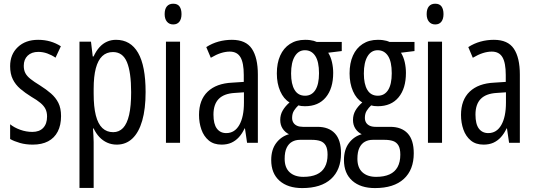

<svg xmlns="http://www.w3.org/2000/svg" viewBox="-20 -757 2840 1018"><path d="M303.7 -141.6Q303.7 -93.3 286.1 -59.3Q268.6 -25.4 235.1 -7.8Q201.7 9.8 153.8 9.8Q116.7 9.8 85.9 1Q55.2 -7.8 33.7 -20V-98.1Q55.2 -80.6 86.9 -69.1Q118.7 -57.6 151.4 -57.6Q189 -57.6 209.2 -79.1Q229.5 -100.6 229.5 -139.2Q229.5 -162.1 221.2 -179Q212.9 -195.8 194.6 -211.2Q176.3 -226.6 146.5 -243.7Q113.3 -264.2 87.6 -286.1Q62 -308.1 47.9 -336.7Q33.7 -365.2 33.7 -406.2Q33.7 -468.8 74.5 -507.3Q115.2 -545.9 182.1 -545.9Q215.8 -545.9 245.8 -537.4Q275.9 -528.8 302.7 -511.7L274.4 -451.2Q253.9 -465.3 230.7 -473.6Q207.5 -481.9 183.1 -481.9Q147.5 -481.9 126.7 -461.9Q106 -441.9 106 -408.2Q106 -385.7 114.3 -369.6Q122.6 -353.5 141.6 -338.4Q160.6 -323.2 191.9 -304.2Q225.1 -283.2 250.2 -261.5Q275.4 -239.7 289.6 -211.4Q303.7 -183.1 303.7 -141.6Z M595.2 -545.9Q672.4 -545.9 712.2 -476.8Q752 -407.7 752 -269Q752 -179.7 734.1 -117.4Q716.3 -55.2 682.1 -22.7Q647.9 9.8 599.1 9.8Q571.8 9.8 548.3 -0.7Q524.9 -11.2 506.8 -30.5Q488.8 -49.8 476.6 -75.7H473.1Q474.1 -56.2 475.3 -38.1Q476.6 -20 476.6 -3.9V239.3H401.4V-536.1H462.4L471.7 -457.5H476.1Q489.7 -487.3 507.6 -506.8Q525.4 -526.4 547.4 -536.1Q569.3 -545.9 595.2 -545.9ZM579.1 -481Q544.9 -481 522.2 -459.5Q499.5 -438 488 -394.8Q476.6 -351.6 476.6 -286.1V-260.3Q476.6 -190.9 488 -145.5Q499.5 -100.1 522.7 -78.1Q545.9 -56.2 580.1 -56.2Q611.3 -56.2 632.6 -78.6Q653.8 -101.1 664.6 -147.9Q675.3 -194.8 675.3 -268.1Q675.3 -374 653.1 -427.5Q630.9 -481 579.1 -481Z M934.6 -536.1V0H859.9V-536.1ZM898.4 -737.3Q921.4 -737.3 931.9 -722.7Q942.4 -708 942.4 -682.1Q942.4 -656.7 931.2 -642.1Q919.9 -627.4 898.4 -627.4Q877.4 -627.4 865.2 -642.1Q853 -656.7 853 -682.1Q853 -709 864.7 -723.1Q876.5 -737.3 898.4 -737.3Z M1209.5 -545.9Q1283.7 -545.9 1315.4 -498.5Q1347.2 -451.2 1347.2 -361.3V0H1290L1278.8 -76.2H1276.9Q1264.2 -48.8 1246.6 -29.5Q1229 -10.3 1206.5 -0.2Q1184.1 9.8 1154.8 9.8Q1113.3 9.8 1086.9 -12.2Q1060.5 -34.2 1047.9 -70.1Q1035.2 -106 1035.2 -147.5Q1035.2 -227.1 1081.1 -271Q1127 -314.9 1211.4 -318.8L1272.5 -322.8V-359.4Q1272.5 -423.8 1254.9 -453.6Q1237.3 -483.4 1198.2 -483.4Q1175.8 -483.4 1151.1 -475.6Q1126.5 -467.8 1097.7 -450.7L1073.7 -507.3Q1104 -526.9 1138.4 -536.4Q1172.9 -545.9 1209.5 -545.9ZM1273.4 -267.6 1223.6 -264.2Q1167 -260.7 1139.4 -232.2Q1111.8 -203.6 1111.8 -149.4Q1111.8 -99.1 1129.9 -75.2Q1147.9 -51.3 1179.7 -51.3Q1224.1 -51.3 1248.8 -94.2Q1273.4 -137.2 1273.4 -212.9Z M1582.5 240.2Q1505.9 240.2 1461.9 201.2Q1418 162.1 1418 91.8Q1418 36.6 1444.3 1.5Q1470.7 -33.7 1512.2 -45.4Q1491.7 -55.2 1478.8 -74.7Q1465.8 -94.2 1465.8 -121.1Q1465.8 -148.4 1478.8 -170.9Q1491.7 -193.4 1515.1 -213.9Q1483.9 -232.4 1465.8 -273.4Q1447.8 -314.5 1447.8 -367.7Q1447.8 -422.4 1465.6 -462.2Q1483.4 -502 1517.1 -523.9Q1550.8 -545.9 1597.7 -545.9Q1612.3 -545.9 1623.5 -544.4Q1634.8 -543 1643.6 -540.5Q1652.3 -538.1 1659.2 -534.7H1792V-486.3L1720.2 -477.5Q1733.9 -455.6 1740.2 -427.5Q1746.6 -399.4 1746.6 -370.6Q1746.6 -288.1 1707.5 -241Q1668.5 -193.8 1597.2 -193.8Q1575.2 -193.8 1562 -198.2Q1548.8 -186 1538.8 -170.4Q1528.8 -154.8 1528.8 -131.8Q1528.8 -117.7 1535.4 -106.9Q1542 -96.2 1554.7 -90.3Q1567.4 -84.5 1585.9 -84.5H1663.1Q1723.1 -84.5 1755.6 -49.8Q1788.1 -15.1 1788.1 55.7Q1788.1 143.6 1735.1 191.9Q1682.1 240.2 1582.5 240.2ZM1588.4 180.7Q1630.9 180.7 1659.4 167.7Q1688 154.8 1702.4 128.4Q1716.8 102.1 1716.8 63Q1716.8 31.2 1706.8 14.2Q1696.8 -2.9 1678.2 -9.3Q1659.7 -15.6 1633.8 -15.6H1569.8Q1547.4 -15.6 1529.1 -5.6Q1510.7 4.4 1500 26.4Q1489.3 48.3 1489.3 85Q1489.3 132.3 1515.9 156.5Q1542.5 180.7 1588.4 180.7ZM1597.7 -249.5Q1632.8 -249.5 1652.1 -279.8Q1671.4 -310.1 1671.4 -368.7Q1671.4 -430.2 1651.6 -460.4Q1631.8 -490.7 1596.7 -490.7Q1562.5 -490.7 1543 -458.3Q1523.4 -425.8 1523.4 -367.2Q1523.4 -311 1542 -280.3Q1560.5 -249.5 1597.7 -249.5Z M1968.3 240.2Q1891.6 240.2 1847.7 201.2Q1803.7 162.1 1803.7 91.8Q1803.7 36.6 1830.1 1.5Q1856.4 -33.7 1897.9 -45.4Q1877.4 -55.2 1864.5 -74.7Q1851.6 -94.2 1851.6 -121.1Q1851.6 -148.4 1864.5 -170.9Q1877.4 -193.4 1900.9 -213.9Q1869.6 -232.4 1851.6 -273.4Q1833.5 -314.5 1833.5 -367.7Q1833.5 -422.4 1851.3 -462.2Q1869.1 -502 1902.8 -523.9Q1936.5 -545.9 1983.4 -545.9Q1998 -545.9 2009.3 -544.4Q2020.5 -543 2029.3 -540.5Q2038.1 -538.1 2044.9 -534.7H2177.7V-486.3L2106 -477.5Q2119.6 -455.6 2126 -427.5Q2132.3 -399.4 2132.3 -370.6Q2132.3 -288.1 2093.3 -241Q2054.2 -193.8 1982.9 -193.8Q1960.9 -193.8 1947.8 -198.2Q1934.6 -186 1924.6 -170.4Q1914.6 -154.8 1914.6 -131.8Q1914.6 -117.7 1921.1 -106.9Q1927.7 -96.2 1940.4 -90.3Q1953.1 -84.5 1971.7 -84.5H2048.8Q2108.9 -84.5 2141.4 -49.8Q2173.8 -15.1 2173.8 55.7Q2173.8 143.6 2120.8 191.9Q2067.9 240.2 1968.3 240.2ZM1974.1 180.7Q2016.6 180.7 2045.2 167.7Q2073.7 154.8 2088.1 128.4Q2102.5 102.1 2102.5 63Q2102.5 31.2 2092.5 14.2Q2082.5 -2.9 2064 -9.3Q2045.4 -15.6 2019.5 -15.6H1955.6Q1933.1 -15.6 1914.8 -5.6Q1896.5 4.4 1885.7 26.4Q1875 48.3 1875 85Q1875 132.3 1901.6 156.5Q1928.2 180.7 1974.1 180.7ZM1983.4 -249.5Q2018.6 -249.5 2037.8 -279.8Q2057.1 -310.1 2057.1 -368.7Q2057.1 -430.2 2037.4 -460.4Q2017.6 -490.7 1982.4 -490.7Q1948.2 -490.7 1928.7 -458.3Q1909.2 -425.8 1909.2 -367.2Q1909.2 -311 1927.7 -280.3Q1946.3 -249.5 1983.4 -249.5Z M2323.7 -536.1V0H2249V-536.1ZM2287.6 -737.3Q2310.5 -737.3 2321 -722.7Q2331.5 -708 2331.5 -682.1Q2331.5 -656.7 2320.3 -642.1Q2309.1 -627.4 2287.6 -627.4Q2266.6 -627.4 2254.4 -642.1Q2242.2 -656.7 2242.2 -682.1Q2242.2 -709 2253.9 -723.1Q2265.6 -737.3 2287.6 -737.3Z M2598.6 -545.9Q2672.9 -545.9 2704.6 -498.5Q2736.3 -451.2 2736.3 -361.3V0H2679.2L2668 -76.2H2666Q2653.3 -48.8 2635.7 -29.5Q2618.2 -10.3 2595.7 -0.2Q2573.2 9.8 2543.9 9.8Q2502.4 9.8 2476.1 -12.2Q2449.7 -34.2 2437 -70.1Q2424.3 -106 2424.3 -147.5Q2424.3 -227.1 2470.2 -271Q2516.1 -314.9 2600.6 -318.8L2661.6 -322.8V-359.4Q2661.6 -423.8 2644 -453.6Q2626.5 -483.4 2587.4 -483.4Q2564.9 -483.4 2540.3 -475.6Q2515.6 -467.8 2486.8 -450.7L2462.9 -507.3Q2493.2 -526.9 2527.6 -536.4Q2562 -545.9 2598.6 -545.9ZM2662.6 -267.6 2612.8 -264.2Q2556.2 -260.7 2528.6 -232.2Q2501 -203.6 2501 -149.4Q2501 -99.1 2519 -75.2Q2537.1 -51.3 2568.8 -51.3Q2613.3 -51.3 2637.9 -94.2Q2662.6 -137.2 2662.6 -212.9Z"/></svg>

Font: Open Sans Condensed
Style: Regular
Weight: 400
Width: 3
Designer: Monotype Design Team
Foundry: Monotype Imaging Inc.
Version: Version 3.000